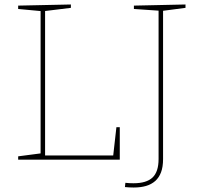

<svg xmlns="http://www.w3.org/2000/svg" viewBox="-20 -712 895 856"><path d="M499 -145H514V0H61V-15L168 -29L161 -21V-670L168 -662L61 -672V-687L296 -692V-677L174 -662L181 -670V-12L174 -19H492L484 -12ZM577 -687 807 -692V-677L700 -663L707 -671V-3Q707 32 698 56Q689 80 672 95Q655 110 631 117Q607 124 576 124Q566 124 556.5 123.5Q547 123 537 122L539 103Q548 104 556.5 104.5Q565 105 575 105Q633 105 660 79.5Q687 54 687 -3V-671L694 -664L577 -672Z"/></svg>

Font: Bitter Thin Thin
Style: Regular
Weight: 250
Version: Version 2.002